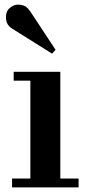

<svg xmlns="http://www.w3.org/2000/svg" viewBox="-20 -810 373 830"><path d="M32.2 -38.1H111.3V-461.4H39.1V-499.5H240.7V-38.1H319.8V0H32.2ZM32.2 -686.5Q3.4 -704.1 5.9 -740.7Q6.8 -764.6 25.4 -778.3Q43.9 -792 63.7 -789.8Q83.5 -787.6 93.3 -780Q103 -772.5 112.8 -757.8L220.2 -594.7L205.1 -578.1Z"/></svg>

Font: Cantata One
Style: Regular
Weight: 400
Designer: Joana Maria Correia da Silva
Foundry: Joana Maria Correia da Silva
Version: Version 1.002